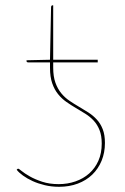

<svg xmlns="http://www.w3.org/2000/svg" viewBox="-20 -693 468 720"><path d="M179.5 -469H346.5V-459H179.5V-439.5Q179.5 -406 187.8 -383Q196 -360 209.8 -343.2Q223.5 -326.5 241 -314.8Q258.5 -303 276.5 -292.5Q294.5 -282 312 -270.8Q329.5 -259.5 343.2 -244.5Q357 -229.5 365.2 -208.5Q373.5 -187.5 373.5 -157Q373.5 -120.5 361 -90.2Q348.5 -60 326 -38.2Q303.5 -16.5 271.8 -4.5Q240 7.5 201.5 7.5Q173.5 7.5 148.2 1.5Q123 -4.5 102.2 -14Q81.5 -23.5 66 -34.8Q50.5 -46 42.5 -56.5L44.5 -58.5Q46.5 -60.5 48.5 -60.5Q50.5 -60.5 61.5 -51.5Q72.5 -42.5 91.8 -31.5Q111 -20.5 138.2 -11.5Q165.5 -2.5 200 -2.5Q233.5 -2.5 263 -12.8Q292.5 -23 314.5 -42.5Q336.5 -62 349 -90.2Q361.5 -118.5 361.5 -154.5Q361.5 -184.5 353.2 -205.2Q345 -226 331.2 -240.8Q317.5 -255.5 300 -266.5Q282.5 -277.5 264.5 -288Q246.5 -298.5 229 -310.8Q211.5 -323 197.8 -340Q184 -357 175.8 -380.8Q167.5 -404.5 167.5 -439V-459H86.5Q79.5 -459 79.5 -464V-467L167.5 -469L171.5 -666Q171.5 -668.5 172.8 -670.8Q174 -673 176.5 -673H179.5Z"/></svg>

Font: Lato Hairline
Style: Regular
Weight: 100
Designer: Lukasz Dziedzic
Foundry: tyPoland Lukasz Dziedzic
Version: Version 2.007; 2014-02-27